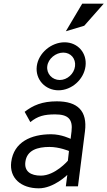

<svg xmlns="http://www.w3.org/2000/svg" viewBox="-20 -1013 584 1044"><path d="M338 -843 438 -873 544 -993H427ZM237 -653C242 -694 283 -727 324 -727C365 -727 393 -694 388 -653C383 -612 346 -578 305 -578C264 -578 232 -612 237 -653ZM180 -653C171 -581 226 -522 298 -522C370 -522 436 -581 445 -653C454 -725 403 -783 331 -783C259 -783 189 -725 180 -653ZM114 -405 145 -349C185 -382 221 -391 280 -391C349 -391 377 -366 369 -299L364 -258C364 -258 315 -283 258 -283C149 -283 55 -241 41 -132C30 -45 94 11 191 11C272 11 346 -62 346 -62L338 0H404L442 -299C456 -410 402 -462 289 -462C209 -462 159 -440 114 -405ZM202 -58C147 -58 111 -81 118 -133C126 -197 185 -214 249 -214C303 -214 355 -192 355 -192L349 -139C349 -139 280 -58 202 -58Z"/></svg>

Font: Charger
Style: It
Weight: 400
Designer: Jasper
Foundry: Cannot Into Space Fonts
Version: Version 0.98